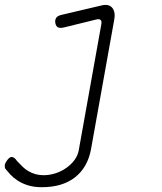

<svg xmlns="http://www.w3.org/2000/svg" viewBox="-54 -560 674 800"><path d="M368 -458Q371 -473 364.5 -477.5Q358 -482 344 -478L214 -446Q198 -442 189 -445.5Q180 -449 177 -462Q174 -475 179.5 -484.5Q185 -494 202 -498L372 -538Q387 -541 397.5 -538Q408 -535 414.5 -526.5Q421 -518 423 -505.5Q425 -493 422 -478L325 63Q318 100 301.5 129Q285 158 259 178.5Q233 199 198.5 209.5Q164 220 120 220Q87 220 62 212Q37 204 19 192Q1 180 -11 167Q-23 154 -31 144Q-34 140 -34 135V127Q-33 122 -30 116.5Q-27 111 -23 106Q-19 101 -14.5 97.5Q-10 94 -5 94Q0 94 6 98.5Q12 103 17 111Q29 124 40.5 135Q52 146 65 153.5Q78 161 93.5 165.5Q109 170 127 170Q153 170 177.5 162Q202 154 222.5 139.5Q243 125 256.5 106.5Q270 88 274 67Z"/></svg>

Font: Maple Mono Thin
Style: Italic
Weight: 250
Italic angle: -10°
Monospace: yes
Designer: subframe7536
Version: Version 7.000